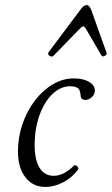

<svg xmlns="http://www.w3.org/2000/svg" viewBox="-20 -726 442 759"><path d="M159 13Q110 13 80.5 -25Q51 -63 51 -127Q51 -184 69 -236Q87 -288 118 -328.5Q149 -369 188.5 -392.5Q228 -416 272 -416Q309 -416 332 -402.5Q355 -389 355 -368Q355 -353 343 -342Q331 -331 318 -331Q305 -331 300 -340Q297 -368 291 -375Q287 -379 279 -382Q271 -385 258 -385Q219 -385 187 -354Q155 -323 136 -270Q117 -217 117 -152Q117 -94 136.5 -62.5Q156 -31 192 -31Q232 -31 272 -71Q277 -76 285 -69Q293 -62 288 -55Q265 -24 230 -5.5Q195 13 159 13ZM192 -506Q185 -499 175.5 -505.5Q166 -512 173 -521L299 -689Q311 -706 323 -706Q333 -706 341 -686L401 -518Q404 -511 395 -505.5Q386 -500 381 -507L322 -608Q314 -622 310 -622Q304 -622 293 -610Z"/></svg>

Font: Junicode
Style: Italic
Weight: 400
Italic angle: -11°
Designer: Peter S. Baker
Version: Version 2.100; ttfautohint (v1.8.4)